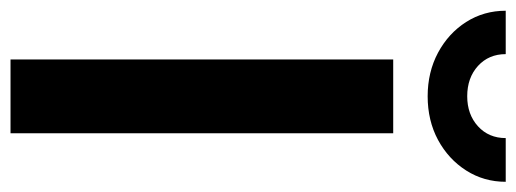

<svg xmlns="http://www.w3.org/2000/svg" viewBox="-364 -653 981 365"><g transform="rotate(90 126.5 -470.5)"><path d="M197.3 -727.5V0H57.1V-727.5ZM127 -793Q81.1 -793 44.2 -812.7Q7.3 -832.5 -14.2 -866.2Q-35.6 -899.9 -35.6 -941.4H46.9Q46.9 -909.2 69.3 -888.7Q91.8 -868.2 127 -868.2Q161.6 -868.2 184.1 -888.7Q206.5 -909.2 206.5 -941.4H289.6Q289.6 -899.9 268.1 -866.2Q246.6 -832.5 210 -812.7Q173.3 -793 127 -793Z"/></g></svg>

Font: Inter Cardless Display
Style: Bold
Weight: 700
Designer: Rasmus Andersson
Foundry: rsms
Version: Version 4.001;git-9221beed3